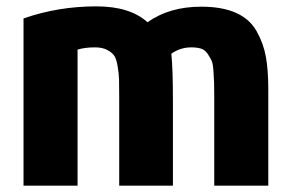

<svg xmlns="http://www.w3.org/2000/svg" viewBox="-20 -573 902 604"><path d="M824 11H654V-266Q654 -299 653.5 -312.5Q653 -326 651.5 -349.5Q650 -373 645.5 -382.5Q641 -392 633 -404Q625 -416 612.5 -420Q600 -424 582 -424Q547 -424 519 -404Q524 -357 524 -254V11H355V-266Q355 -305 354.5 -323Q354 -341 350 -365Q346 -389 338.5 -399Q331 -409 316 -416.5Q301 -424 279 -424Q247 -424 224 -417V11H54V-515Q163 -553 283 -553Q389 -553 444 -503Q513 -552 613 -552Q679 -552 722.5 -532.5Q766 -513 787.5 -474.5Q809 -436 816.5 -394Q824 -352 824 -291Z"/></svg>

Font: Repo
Style: ExtraBold
Weight: 800
Designer: Stefan Peev
Foundry: Context Ltd
Version: Version 001.000